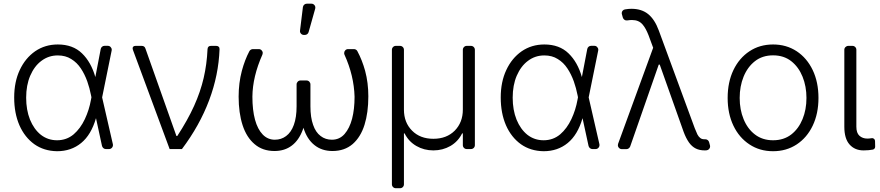

<svg xmlns="http://www.w3.org/2000/svg" viewBox="-20 -788 4651 1015"><path d="M161.6 -25.6Q110.8 -62.1 82.7 -125.7Q55 -189.6 55 -272.7Q55 -355.5 84.5 -418Q113.6 -480.5 165.8 -517Q218.4 -552.9 285.5 -552.9Q365.1 -552.9 413.4 -506Q461.6 -459.5 484 -380.7L512.4 -528.8Q513.8 -536.2 519.5 -541Q525.2 -545.8 532.7 -545.8H550.1Q558.6 -545.8 564.6 -539.6Q570.7 -533.4 570.7 -524.9Q570.7 -522.4 570.3 -521L519.9 -273.1L576.7 -25.6Q577.1 -24.1 577.1 -21Q577.1 -12.4 571 -6.2Q565 0 556.5 0H539.4Q532.3 0 526.6 -4.8Q521 -9.6 519.2 -16.7L487.6 -162.6H487.2Q462 -75.3 409.1 -32Q356.2 11.4 281.6 11.4Q212.4 10.3 161.6 -25.6ZM138.5 -155.9Q159.4 -104.8 195.7 -75.6Q233 -46.5 281.6 -46.5Q332 -46.5 369.3 -77.8Q405.2 -108.7 428.6 -158.4Q451.3 -206.7 460.9 -260.7L463.4 -273.8L461.3 -284.1Q453.8 -322.4 441.4 -357.6Q427.6 -396 407.7 -425.8Q387.1 -457.4 356.5 -475.9Q326.7 -495 285.5 -495Q236.9 -495 198.9 -466.3Q161.6 -438.6 139.6 -387.4Q118.3 -337.4 118.3 -271.7Q118.3 -206.7 138.5 -155.9Z M681.1 -532.7Q681.1 -538.7 685.2 -542.1Q689.3 -545.5 696.7 -545.5H728.7Q736.5 -545.5 741.5 -542.1Q746.4 -538.7 748.9 -531.2L912.6 -69.2H917.3Q971.9 -152.7 1005.9 -227.8Q1039.8 -302.9 1056.6 -375.5Q1073.5 -448.2 1077.1 -528.1Q1078.1 -545.5 1095.2 -545.5H1122.9Q1131.4 -545.5 1136.2 -540.8Q1141 -536.2 1140.6 -527.7Q1135.7 -391.3 1085.6 -258Q1035.5 -124.6 941.8 0H876.8L682.5 -524.9Q681.1 -528.8 681.1 -532.7Z M1566.1 -626.8 1581.3 -750.4Q1582.4 -758.2 1588.2 -763.3Q1594.1 -768.5 1601.9 -768.5H1626.4Q1634.9 -768.5 1641 -762.4Q1647 -756.4 1647 -747.9Q1647 -744.3 1646.3 -742.2L1611.5 -618.6Q1609.7 -611.9 1604.2 -607.6Q1598.7 -603.3 1591.6 -603.3H1586.6Q1577.1 -603.3 1570.8 -610.4Q1564.6 -617.5 1566.1 -626.8ZM1262.4 -126.4Q1283.4 -61.8 1326 -25.9Q1368.3 10.3 1431.1 10.3Q1485.1 10.3 1522.7 -18.5Q1560 -46.5 1580.6 -101.9L1584.2 -112.6Q1602.6 -52.6 1642 -21.3Q1681.1 10.3 1737.6 10.3Q1801.5 10.3 1844.5 -26.6Q1886.7 -63.6 1907 -128.2Q1927.2 -192.8 1927.2 -278.8Q1927.2 -350.5 1910.2 -413.7Q1894.5 -470.5 1869.3 -517.4Q1866.8 -522.4 1861.9 -525.4Q1856.9 -528.4 1851.2 -528.4H1820Q1811.4 -528.4 1805.4 -522.2Q1799.4 -516 1799.4 -507.5Q1799.4 -502.5 1801.1 -498.9Q1851.2 -388.8 1854.4 -276.6Q1854.4 -210.6 1841.3 -160.2Q1828.1 -110.1 1801.5 -79.5Q1774.9 -49.4 1734.7 -49.4Q1700.3 -49.4 1675.1 -68.9Q1648.8 -88.4 1635.3 -127.8Q1621.1 -166.9 1621.1 -225.9V-341.6Q1621.1 -350.1 1615.1 -356.4Q1609 -362.6 1600.1 -362.6H1568.5Q1560 -362.6 1554 -356.4Q1547.9 -350.1 1547.9 -341.6V-225.9Q1547.9 -167.6 1533.4 -127.8Q1519.2 -88.4 1492.2 -68.5Q1466.6 -49.4 1432.9 -49.4Q1395.6 -49.4 1369 -76.7Q1342 -104.4 1328.1 -155.2Q1314.3 -206.3 1314.3 -277Q1315.3 -382.8 1367.2 -499.3Q1369 -503.9 1369 -507.5Q1369 -516 1362.9 -522.2Q1356.9 -528.4 1348 -528.4H1316.8Q1311.1 -528.4 1306.1 -525.4Q1301.1 -522.4 1298.3 -517.4Q1274.1 -471.6 1258.5 -413.4Q1241.5 -349.4 1241.5 -277Q1241.5 -191.4 1262.4 -126.4Z M2051.8 186.4V-524.5Q2051.8 -533.4 2057.9 -539.4Q2063.9 -545.5 2072.4 -545.5H2094.5Q2103.3 -545.5 2109.4 -539.4Q2115.4 -533.4 2115.4 -524.5V-208.5Q2115.4 -140.3 2158.4 -97.3Q2201 -54.3 2271 -54.3Q2340.9 -54.3 2383.9 -97.3Q2426.8 -141 2426.8 -208.5V-524.5Q2426.8 -533.4 2432.9 -539.4Q2438.9 -545.5 2447.4 -545.5H2469.5Q2478.3 -545.5 2484.4 -539.4Q2490.4 -533.4 2490.4 -524.5V-20.6Q2490.4 -12.1 2484.4 -6Q2478.3 0 2469.5 0H2447.4Q2438.9 0 2432.9 -6Q2426.8 -12.1 2426.8 -20.6V-82.7H2422.9Q2401.6 -39.8 2361.2 -16.3Q2320.3 7.1 2271 7.1Q2221.6 7.1 2181.1 -16.3Q2140.3 -39.8 2119 -82.7H2115.4V186.4Q2115.4 195 2109.4 201Q2103.3 207 2094.5 207H2072.4Q2063.9 207 2057.9 201Q2051.8 195 2051.8 186.4Z M2733.7 -25.6Q2682.9 -62.1 2654.8 -125.7Q2627.1 -189.6 2627.1 -272.7Q2627.1 -355.5 2656.6 -418Q2685.7 -480.5 2737.9 -517Q2790.5 -552.9 2857.6 -552.9Q2937.1 -552.9 2985.4 -506Q3033.7 -459.5 3056.1 -380.7L3084.5 -528.8Q3085.9 -536.2 3091.6 -541Q3097.3 -545.8 3104.8 -545.8H3122.2Q3130.7 -545.8 3136.7 -539.6Q3142.8 -533.4 3142.8 -524.9Q3142.8 -522.4 3142.4 -521L3092 -273.1L3148.8 -25.6Q3149.1 -24.1 3149.1 -21Q3149.1 -12.4 3143.1 -6.2Q3137.1 0 3128.6 0H3111.5Q3104.4 0 3098.7 -4.8Q3093 -9.6 3091.3 -16.7L3059.7 -162.6H3059.3Q3034.1 -75.3 2981.2 -32Q2928.3 11.4 2853.7 11.4Q2784.4 10.3 2733.7 -25.6ZM2710.6 -155.9Q2731.5 -104.8 2767.8 -75.6Q2805 -46.5 2853.7 -46.5Q2904.1 -46.5 2941.4 -77.8Q2977.3 -108.7 3000.7 -158.4Q3023.4 -206.7 3033 -260.7L3035.5 -273.8L3033.4 -284.1Q3025.9 -322.4 3013.5 -357.6Q2999.6 -396 2979.8 -425.8Q2959.2 -457.4 2928.6 -475.9Q2898.8 -495 2857.6 -495Q2808.9 -495 2771 -466.3Q2733.7 -438.6 2711.6 -387.4Q2690.3 -337.4 2690.3 -271.7Q2690.3 -206.7 2710.6 -155.9Z M3706 7.1Q3711.6 7.1 3714.8 6.7Q3723 6 3728.5 0Q3734 -6 3734 -14.2Q3734 -15.6 3733.3 -19.2L3728.7 -36.2Q3726.9 -43.3 3720.9 -47.8Q3714.8 -52.2 3707.4 -51.8H3703.1Q3690 -51.8 3681.8 -58.6Q3673.3 -65 3666.9 -77.1Q3661.6 -87.7 3652.7 -110.4L3462.7 -626.8Q3441.4 -685 3406.6 -713.4Q3371.8 -741.5 3318.2 -741.5Q3302.2 -741.5 3285.9 -738.6Q3284.4 -738.6 3283.7 -738.3Q3276.3 -736.9 3271.5 -731.4Q3266.7 -725.9 3266.7 -718.4Q3266.7 -715.2 3267.8 -712L3272.7 -694.6Q3275.2 -687.1 3281.8 -682.9Q3288.4 -678.6 3296.2 -680Q3308.9 -682.2 3320.7 -682.2Q3339.1 -682.2 3352.6 -676.5Q3366.5 -670.8 3377.1 -658.4Q3393.8 -639.2 3408.4 -601.9L3432.9 -535.5L3247.5 -27.7Q3246.4 -24.1 3246.4 -20.6Q3246.4 -12.1 3252.5 -5.9Q3258.5 0.4 3267 0.4H3291.5Q3298.3 0.4 3303.6 -3.6Q3308.9 -7.5 3311.4 -13.5L3462.4 -446.4H3467.7L3594.1 -90.6Q3606.5 -57.2 3622.5 -34.4Q3638.1 -12.8 3658.4 -2.8Q3678.3 7.1 3706 7.1Z M3942.1 -24.5Q3887.4 -60.4 3857.2 -123.6Q3826.7 -187.5 3826.7 -270.2Q3826.7 -353.7 3857.2 -417.6Q3887.8 -481.2 3942.1 -517Q3996.1 -552.9 4067.1 -552.9Q4137.1 -552.9 4191.8 -517Q4245.7 -481.2 4276.3 -417.6Q4306.8 -353.7 4306.8 -270.2Q4306.8 -187.5 4276.3 -123.6Q4246.1 -60.4 4191.8 -24.5Q4137.1 11.4 4066.8 11.4Q3996.1 11.4 3942.1 -24.5ZM3910.9 -158.4Q3931.8 -106.9 3970.9 -77.1Q4010.7 -46.5 4066.8 -46.5Q4123.2 -46.5 4163 -77.1Q4201.7 -107.2 4222.7 -158.4Q4243.3 -208.5 4243.3 -270.2Q4243.3 -331.7 4222.7 -382.5Q4202.1 -433.6 4163 -464.5Q4123.6 -495.4 4066.8 -495.4Q4010.3 -495.4 3970.9 -464.5Q3931.8 -433.9 3910.9 -382.5Q3890.3 -331.7 3890.3 -270.2Q3890.3 -208.5 3910.9 -158.4Z M4545.1 7.1Q4572.8 7.1 4594.5 2.8Q4599.8 1.4 4603.2 -2.7Q4606.5 -6.7 4606.5 -12.4L4605.8 -43Q4605.5 -50.1 4600.1 -54.3Q4594.8 -58.6 4588.1 -57.5Q4576.3 -55.4 4565 -55.4Q4540.1 -55.4 4523.4 -70.3Q4507.1 -84.9 4507.1 -118.3V-524.9Q4507.1 -533.4 4501.1 -539.4Q4495 -545.5 4486.5 -545.5H4464.5Q4456 -545.5 4449.8 -539.4Q4443.5 -533.4 4443.5 -524.9V-118.3Q4443.5 -55 4471.2 -24.1Q4498.9 7.1 4545.1 7.1Z"/></svg>

Font: DeltaSans Light
Style: Regular
Weight: 300
Designer: Rasmus Andersson
Foundry: rsms
Version: Version 3.012